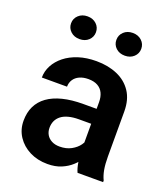

<svg xmlns="http://www.w3.org/2000/svg" viewBox="-135 -822 808 927"><g transform="rotate(20 268.5 -359.0)"><path d="M349.1 -112.3V-356Q349.1 -382.8 339.8 -402.3Q330.6 -421.9 311.5 -432.6Q292.5 -443.4 263.2 -443.4Q237.3 -443.4 218 -434.6Q198.7 -425.8 188.5 -409.9Q178.2 -394 178.2 -373.5H48.8Q48.8 -406.2 64.5 -435.8Q80.1 -465.3 109.1 -488.5Q138.2 -511.7 179 -524.9Q219.7 -538.1 270.5 -538.1Q330.6 -538.1 377.7 -517.8Q424.8 -497.6 451.9 -457Q479 -416.5 479 -355V-124.5Q479 -85 484.1 -56.9Q489.3 -28.8 499.5 -8.3V0H368.2Q358.9 -20 354 -51Q349.1 -82 349.1 -112.3ZM367.2 -321.8 368.2 -245.1H286.6Q256.3 -245.1 233.4 -239Q210.4 -232.9 195.8 -221.4Q181.2 -210 173.8 -194.1Q166.5 -178.2 166.5 -158.2Q166.5 -138.7 175.5 -123Q184.6 -107.4 201.9 -98.4Q219.2 -89.4 242.7 -89.4Q276.9 -89.4 302.2 -103.3Q327.6 -117.2 341.8 -137.2Q356 -157.2 356.9 -175.3L394 -119.6Q387.2 -99.6 373.5 -77.1Q359.9 -54.7 338.4 -35.2Q316.9 -15.6 286.6 -2.9Q256.3 9.8 216.3 9.8Q165 9.8 124.5 -10.7Q84 -31.2 60.5 -66.9Q37.1 -102.5 37.1 -147.9Q37.1 -189.9 52.7 -222.2Q68.4 -254.4 99.1 -276.6Q129.9 -298.8 175.5 -310.3Q221.2 -321.8 280.3 -321.8ZM91.8 -668Q91.8 -692.9 109.9 -709.7Q127.9 -726.6 155.8 -726.6Q184.1 -726.6 201.9 -709.7Q219.7 -692.9 219.7 -668Q219.7 -643.6 201.9 -626.7Q184.1 -609.9 155.8 -609.9Q127.9 -609.9 109.9 -626.7Q91.8 -643.6 91.8 -668ZM324.7 -667.5Q324.7 -692.4 342.5 -709.2Q360.4 -726.1 388.7 -726.1Q416.5 -726.1 434.6 -709.2Q452.6 -692.4 452.6 -667.5Q452.6 -643.1 434.6 -626.2Q416.5 -609.4 388.7 -609.4Q360.4 -609.4 342.5 -626.2Q324.7 -643.1 324.7 -667.5Z"/></g></svg>

Font: Roboto SemiBold
Style: Regular
Weight: 600
Designer: Christian Robertson
Foundry: Google
Version: Version 3.009; 2024